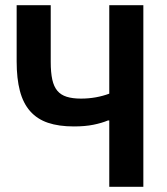

<svg xmlns="http://www.w3.org/2000/svg" viewBox="-20 -718 640 738"><path d="M400 -255H395Q371 -245 339 -238.5Q307 -232 264 -232Q206 -232 164.5 -246Q123 -260 96 -290.5Q69 -321 56.5 -368.5Q44 -416 44 -482V-698H175V-480Q175 -439 181 -412Q187 -385 200.5 -369Q214 -353 236.5 -346Q259 -339 291 -339Q321 -339 348.5 -344Q376 -349 400 -358V-698H531V0H400Z"/></svg>

Font: IBM Plex Mono SemiBold
Style: Regular
Weight: 600
Monospace: yes
Designer: Mike Abbink, Paul van der Laan, Pieter van Rosmalen
Foundry: Bold Monday
Version: Version 2.3